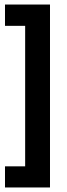

<svg xmlns="http://www.w3.org/2000/svg" viewBox="-20 -683 294 838"><path d="M1.8 -663.2H198.2V135.2H1.8V43H89.8V-570.2H1.8Z"/></svg>

Font: Podkova VF Beta
Style: Regular
Weight: 400
Designer: Ilya Yudin
Foundry: Cyreal (www.cyreal.org)
Version: Version 2.100